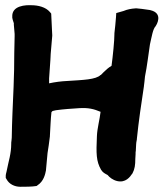

<svg xmlns="http://www.w3.org/2000/svg" viewBox="-20 -709 629 735"><path d="M2 -28 5 -23C15 -4 36 6 58 6C78 6 101 6 120 3L124 0C147 -15 153 -41 156 -57V-58L162 -123C165 -140 168 -163 171 -187V-189C173 -221 174 -254 177 -280C178 -281 181 -283 181 -284C182 -284 184 -285 194 -287C223 -291 252 -293 284 -295C318 -297 339 -292 365 -281C362 -253 352 -217 351 -188C348 -121 348 -92 367 -59C374 -48 381 -45 392 -39C399 -30 412 -20 428 -16C461 -8 478 -32 486 -44L487 -45C496 -62 498 -78 498 -101L499 -118C499 -125 499 -129 500 -132V-134L501 -153V-154C501 -158 502 -167 504 -176V-178C511 -247 521 -313 531 -379V-380C532 -390 534 -401 535 -416C543 -455 548 -500 554 -539C561 -569 565 -598 576 -609L577 -611C578 -612 607 -658 556 -670C556 -670 554 -671 544 -672C532 -674 515 -676 503 -677H499C483 -676 467 -673 453 -667L425 -659L424 -643C422 -620 421 -605 418 -582V-579C418 -553 412 -494 407 -457C396 -451 384 -440 377 -433L366 -422H365C347 -404 298 -403 237 -399C215 -398 191 -395 168 -390V-409C170 -433 171 -456 173 -481V-482C173 -486 174 -493 174 -502C176 -525 178 -549 180 -572V-575C179 -587 179 -601 178 -615L176 -657L171 -663C155 -682 126 -689 100 -689C81 -690 24 -689 27 -644V-641C28 -636 29 -631 33 -620V-614C34 -603 35 -592 36 -579V-570C35 -525 34 -486 34 -441C33 -421 33 -398 32 -376C29 -304 26 -249 25 -182C24 -174 24 -167 23 -163V-160C23 -119 13 -94 5 -52C3 -46 2 -38 2 -37Z"/></svg>

Font: Vapor
Style: Blk
Weight: 900
Foundry: Cannot Into Space Fonts
Version: Version 0.179